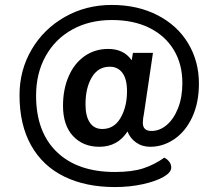

<svg xmlns="http://www.w3.org/2000/svg" viewBox="-20 -737 874 777"><path d="M563 -280Q558 -255 558 -240Q558 -207 593 -207Q626 -207 654.5 -231Q683 -255 700.5 -299Q718 -343 718 -401Q718 -478 683 -535.5Q648 -593 584 -624.5Q520 -656 433 -656Q342 -656 272.5 -617.5Q203 -579 164.5 -509.5Q126 -440 126 -350Q126 -203 210 -122Q294 -41 445 -41Q514 -41 559 -55.5Q604 -70 645 -99Q657 -93 665 -82.5Q673 -72 673 -59Q673 -39 641.5 -21Q610 -3 557.5 8.5Q505 20 445 20Q327 20 240 -22.5Q153 -65 106 -148.5Q59 -232 59 -352Q59 -453 108 -536.5Q157 -620 242.5 -668.5Q328 -717 432 -717Q537 -717 617.5 -675.5Q698 -634 741.5 -561.5Q785 -489 785 -399Q785 -321 758 -263Q731 -205 685.5 -174Q640 -143 588 -143Q555 -143 530.5 -160.5Q506 -178 496 -205Q456 -143 382 -143Q316 -143 275.5 -186.5Q235 -230 235 -309Q235 -376 258 -428.5Q281 -481 322.5 -510Q364 -539 418 -539Q481 -539 513 -493L518 -523H599ZM494 -368Q494 -417 475.5 -442Q457 -467 424 -467Q377 -467 351.5 -424Q326 -381 326 -315Q326 -267 343.5 -241Q361 -215 394 -215Q442 -215 468 -260Q494 -305 494 -368Z"/></svg>

Font: Krub SemiBold
Style: Regular
Weight: 600
Version: Version 1.000; ttfautohint (v1.6)